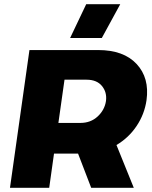

<svg xmlns="http://www.w3.org/2000/svg" viewBox="-20 -900 729 920"><path d="M450.2 -660.2Q572.3 -660.2 634.5 -593.5Q696.8 -526.9 682.1 -419.9Q672.4 -353 634.8 -296.6Q597.2 -240.2 538.1 -205.1L621.1 0H417L354 -164.1H238.8L215.8 0H27.8L121.1 -660.2ZM259.8 -311H365.2Q414.6 -311 448 -342Q481.4 -373 487.8 -416Q493.2 -458 468.5 -488Q443.8 -518.1 395 -518.1H289.1ZM315.9 -717.8 393.1 -879.9H556.2L467.8 -717.8Z"/></svg>

Font: Human Sans Black
Style: Italic
Weight: 800
Italic angle: -8°
Designer: Tim Radville
Foundry: Continuum
Version: Version 1.000;FEAKit 1.0